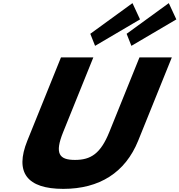

<svg xmlns="http://www.w3.org/2000/svg" viewBox="-20 -1192 1147 1227"><path d="M557.1 -976 587.6 -899 874.8 -1068 826.6 -1172ZM789.2 -976 819.7 -899 1106.9 -1068 1058.7 -1172ZM871.2 -825H1078L863.1 -293C780.7 -89 615.4 15 384.4 15C153.4 15 72.3 -89 154.7 -293L369.6 -825H576.4L383.7 -348C327.9 -210 358 -170 459.2 -170C560.4 -170 622.7 -210 678.5 -348Z"/></svg>

Font: Hussar
Style: BdWideOblFour
Weight: 700
Foundry: Cannot Into Space Fonts
Version: Version 2.00